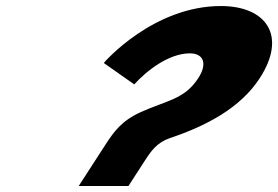

<svg xmlns="http://www.w3.org/2000/svg" viewBox="-20 -618 923 637"><path d="M425.4 -338C464.3 -381 538.1 -441 610.1 -441C655.1 -441 669.1 -407 638 -359C592 -288 533.1 -285 446.8 -246C383.1 -217 357.7 -181 329.2 -137L241.2 -1H406.2L459.9 -84C481.3 -117 500.4 -145 544.1 -160C666.7 -201 778.6 -261 842 -359C933.4 -500 862.8 -598 712.8 -598C489.8 -598 327.7 -414 324.4 -409Z"/></svg>

Font: Hussar
Style: BdWodka
Weight: 700
Foundry: Cannot Into Space Fonts
Version: Version 2.00